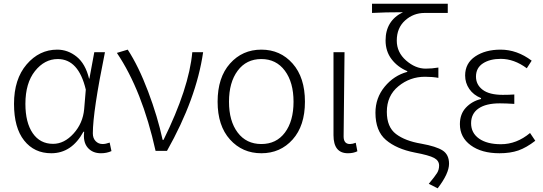

<svg xmlns="http://www.w3.org/2000/svg" viewBox="-20 -815 2933 1037"><path d="M256.8 12.7Q165 12.7 110.4 -56.2Q55.7 -125 55.7 -253.9Q55.7 -387.7 124 -467.3Q192.4 -546.9 289.1 -546.9Q346.7 -546.9 394 -508.8Q441.4 -470.7 460.9 -390.6H462.9L489.3 -533.2H546.9Q481.4 -211.9 481.4 -94.7Q481.4 -68.4 496.6 -52.7Q511.7 -37.1 534.2 -37.1Q550.8 -37.1 572.3 -44.9L582 1Q556.6 12.7 525.4 12.7Q479.5 12.7 453.6 -17.6Q427.7 -47.9 434.6 -103.5H430.7Q367.2 12.7 256.8 12.7ZM266.6 -38.1Q327.1 -38.1 377.4 -93.8Q427.7 -149.4 434.6 -225.6L443.4 -331.1Q404.3 -496.1 292 -496.1Q220.7 -496.1 168.9 -431.2Q117.2 -366.2 117.2 -253.9Q117.2 -153.3 156.7 -95.7Q196.3 -38.1 266.6 -38.1Z M820.3 0Q748 -326.2 611.3 -529.3L669.9 -546.9Q728.5 -457 779.8 -321.3Q831.1 -185.5 858.4 -59.6H863.3Q1001 -338.9 1018.6 -533.2H1077.1Q1041 -282.2 881.8 0Z M1155.3 -265.6Q1155.3 -396.5 1222.2 -471.7Q1289.1 -546.9 1391.6 -546.9Q1494.1 -546.9 1560.5 -471.7Q1627 -396.5 1627 -265.6Q1627 -135.7 1560.5 -61.5Q1494.1 12.7 1391.6 12.7Q1289.1 12.7 1222.2 -61.5Q1155.3 -135.7 1155.3 -265.6ZM1391.6 -496.1Q1310.5 -496.1 1263.7 -433.1Q1216.8 -370.1 1216.8 -265.6Q1216.8 -161.1 1263.7 -99.1Q1310.5 -37.1 1391.6 -37.1Q1472.7 -37.1 1519 -99.1Q1565.4 -161.1 1565.4 -265.6Q1565.4 -370.1 1518.6 -433.1Q1471.7 -496.1 1391.6 -496.1Z M1859.4 12.7Q1781.2 12.7 1781.2 -85V-533.2H1840.8Q1835.9 -147.5 1835.9 -78.1Q1835.9 -37.1 1870.1 -37.1Q1883.8 -37.1 1901.4 -43.9L1910.2 2Q1888.7 12.7 1859.4 12.7Z M2343.8 202.1 2295.9 177.7Q2330.1 136.7 2340.8 119.1Q2351.6 101.6 2351.6 79.1Q2351.6 52.7 2324.7 38.1Q2297.9 23.4 2219.7 8.8Q2121.1 -10.7 2064.5 -59.1Q2007.8 -107.4 2007.8 -206.1Q2007.8 -286.1 2057.6 -346.7Q2107.4 -407.2 2179.7 -426.8V-430.7Q2127 -453.1 2094.7 -495.6Q2062.5 -538.1 2062.5 -596.7Q2062.5 -703.1 2156.2 -749Q2058.6 -749 1989.3 -745.1V-794.9H2398.4V-745.1H2273.4Q2212.9 -745.1 2168 -704.6Q2123 -664.1 2123 -595.7Q2123 -532.2 2173.3 -488.3Q2223.6 -444.3 2279.3 -444.3Q2313.5 -444.3 2347.7 -450.2V-394.5Q2316.4 -400.4 2275.4 -400.4Q2194.3 -400.4 2131.8 -349.1Q2069.3 -297.9 2069.3 -210.9Q2069.3 -128.9 2118.7 -91.3Q2168 -53.7 2254.9 -39.1Q2336.9 -24.4 2371.1 -2Q2405.3 20.5 2405.3 69.3Q2405.3 122.1 2343.8 202.1Z M2677.7 12.7Q2581.1 12.7 2522.5 -30.3Q2463.9 -73.2 2463.9 -144.5Q2463.9 -199.2 2496.6 -233.9Q2529.3 -268.6 2578.1 -280.3V-285.2Q2537.1 -301.8 2514.6 -334.5Q2492.2 -367.2 2492.2 -407.2Q2492.2 -473.6 2546.9 -510.3Q2601.6 -546.9 2683.6 -546.9Q2772.5 -546.9 2851.6 -487.3L2825.2 -446.3Q2756.8 -497.1 2684.6 -497.1Q2626 -497.1 2588.4 -472.7Q2550.8 -448.2 2550.8 -401.4Q2550.8 -357.4 2586.9 -330.1Q2623 -302.7 2695.3 -302.7Q2730.5 -302.7 2757.8 -304.7V-253.9Q2710.9 -256.8 2679.7 -256.8Q2604.5 -256.8 2564.5 -229Q2524.4 -201.2 2524.4 -149.4Q2524.4 -96.7 2567.4 -66.4Q2610.4 -36.1 2685.5 -36.1Q2770.5 -36.1 2842.8 -96.7L2871.1 -54.7Q2823.2 -17.6 2779.8 -2.4Q2736.3 12.7 2677.7 12.7Z"/></svg>

Font: Bpmf Zihi Sans Light
Style: Light
Weight: 300
Foundry: But Ko
Version: Version 1.320